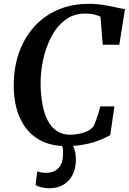

<svg xmlns="http://www.w3.org/2000/svg" viewBox="-20 -772 688 1026"><path d="M333.5 8.5Q257 8.5 203.5 -18Q150 -44.5 117 -89.2Q84 -134 68.8 -190.8Q53.5 -247.5 53.5 -308Q52.5 -409 81.8 -491Q111 -573 164.5 -631.2Q218 -689.5 291.5 -720.5Q365 -751.5 453 -751.5Q497.5 -751.5 535 -745.2Q572.5 -739 601.2 -732.2Q630 -725.5 648 -723.5L617.5 -533H529L517 -682.5Q508.5 -687 497.2 -690.8Q486 -694.5 471 -697Q456 -699.5 435.5 -699.5Q372.5 -699.5 327 -664.2Q281.5 -629 252.2 -571.8Q223 -514.5 209.2 -446.8Q195.5 -379 197 -314.5Q198.5 -259.5 207.5 -211.5Q216.5 -163.5 235.2 -127.8Q254 -92 283.8 -72Q313.5 -52 356 -52Q373.5 -52 396.5 -55.8Q419.5 -59.5 441.5 -68.8Q463.5 -78 478.5 -95Q484 -105 489 -118Q494 -131 499 -145.2Q504 -159.5 508.2 -174.5Q512.5 -189.5 516 -203.5H591.5L569 -49.5Q555 -42 534 -32.2Q513 -22.5 484.5 -13.2Q456 -4 418.8 2.2Q381.5 8.5 333.5 8.5ZM333.5 -15 360 -13Q370 1 377.8 26.5Q385.5 52 385.5 82.5Q385.5 126.5 368.8 160.8Q352 195 320 214.5Q288 234 243 234Q223 234 202.5 229.2Q182 224.5 170 217L179 143Q185.5 146.5 198.8 149.2Q212 152 226 151.5Q268 151.5 292 126.8Q316 102 317 53.5Q318 29 313.8 13.5Q309.5 -2 305.5 -13Z"/></svg>

Font: Merriweather 36pt SemiBold
Style: Italic
Weight: 600
Italic angle: -7.8°
Version: Version 2.101